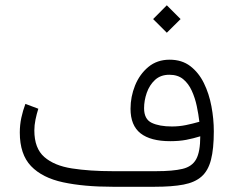

<svg xmlns="http://www.w3.org/2000/svg" viewBox="-20 -714 892 734"><path d="M617.7 -693.8 670.4 -641.1 617.7 -588.9 565.4 -641.1ZM745.6 -192.9Q718.8 -184.6 691.7 -179.4Q664.6 -174.3 630.9 -174.3Q555.7 -174.3 517.3 -204.3Q479 -234.4 479 -298.3Q479 -344.2 496.3 -387.2Q513.7 -430.2 547.1 -458Q580.6 -485.8 628.4 -485.8Q675.3 -485.8 707.5 -461.2Q739.7 -436.5 759.5 -396.2Q779.3 -356 788.3 -307.6Q797.4 -259.3 797.4 -211.9Q797.4 -145 786.6 -103.3Q775.9 -61.5 750.5 -39.1Q725.1 -16.6 681.4 -8.3Q637.7 0 571.8 0H410.2Q300.8 0 221.2 -17.1Q141.6 -34.2 98.6 -79.1Q55.7 -124 55.7 -207.5Q55.7 -236.3 61.5 -263.7Q67.4 -291 77.1 -316.9L126.5 -298.3Q120.1 -278.3 115.7 -256.8Q111.3 -235.4 111.3 -215.3Q111.3 -147 149.4 -113.8Q187.5 -80.6 255.1 -70.1Q322.8 -59.6 410.2 -59.6H577.6Q641.1 -59.6 677.7 -68.4Q714.4 -77.1 730 -105.5Q745.6 -133.8 745.6 -192.9ZM637.2 -230.5Q664.6 -230.5 690.7 -235.8Q716.8 -241.2 742.2 -248.5Q738.8 -277.3 732.2 -308.6Q725.6 -339.8 713.1 -367.2Q700.7 -394.5 680.2 -411.4Q659.7 -428.2 627.4 -428.2Q593.8 -428.2 572.5 -408.4Q551.3 -388.7 541 -359.1Q530.8 -329.6 530.8 -300.3Q530.8 -258.3 560.1 -244.4Q589.4 -230.5 637.2 -230.5Z"/></svg>

Font: Vazirmatn UI NL ExtraLight
Style: Regular
Weight: 200
Designer: Saber Rastikerdar
Foundry: Saber Rastikerdar
Version: Version 33.003